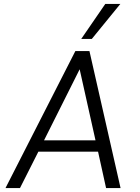

<svg xmlns="http://www.w3.org/2000/svg" viewBox="-20 -961 714 981"><path d="M8 0 365 -700H437L596 0H522L481 -186H176L82 0ZM205 -244H468L387 -607ZM395 -762 518 -941H595L449 -762Z"/></svg>

Font: Host Grotesk Light
Style: Italic
Weight: 300
Italic angle: -8°
Designer: Doğukan Karapınar based on Poppins by Indian Type Foundry, Jonny Pinhorn
Foundry: Element Type
Version: Version 1.001; ttfautohint (v1.8.4.7-5d5b)